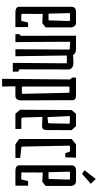

<svg xmlns="http://www.w3.org/2000/svg" viewBox="432 -1244 940 1844"><g transform="rotate(90 902.0 -322.0)"><path d="M45 -36V-538Q45 -582 96 -582H200Q219 -582 231 -566.5Q243 -551 243 -531V-290L202 -258L114 -263L113 -65Q113 -57 121 -57L180 -56L197 -122H240V0H96Q72 0 58.5 -9.5Q45 -19 45 -36ZM167 -318Q172 -318 174 -320Q176 -322 176 -329L182 -515Q182 -524 173 -524H115Q109 -524 107.5 -522Q106 -520 106 -515L111 -318Z M588 -488Q588 -491 586.5 -492Q585 -493 579 -494H513L520 0H453L456 -516Q456 -519 454.5 -520Q453 -521 447 -522L389 -526Q381 -526 381 -518L384 0H308V-36L324 -54L323 -582H454Q493 -582 508 -553Q533 -557 586 -557Q613 -557 630 -543.5Q647 -530 647 -509L646 -38L668 -27V25H584Z M743 -526 725 -544V-582H891Q920 -582 931 -573.5Q942 -565 942 -546L944 -54Q944 -28 932.5 -14Q921 0 902 0H809L811 128H737ZM872 -62Q878 -62 879.5 -64Q881 -66 881 -71L871 -513Q871 -517 869.5 -518Q868 -519 862 -519H820Q814 -519 812.5 -518Q811 -517 811 -513V-71Q811 -62 820 -62Z M1034 -45 1037 -540 1073 -582H1191L1230 -540L1229 -299Q1229 -255 1192 -256L1103 -259L1109 -63L1121 -57H1218V0H1072ZM1159 -314 1164 -320 1168 -516Q1168 -519 1166.5 -520Q1165 -521 1159 -522L1100 -524L1095 -516L1105 -308Z M1315 -36V-540L1366 -582H1494L1491 -479H1450L1439 -517Q1437 -524 1430 -524H1388Q1382 -524 1380.5 -522Q1379 -520 1379 -515L1388 -65Q1388 -58 1396 -57L1497 -46V0H1366Z M1568 -36V-538Q1568 -582 1619 -582H1723Q1742 -582 1754 -566.5Q1766 -551 1766 -531V-290L1725 -258L1637 -263L1636 -65Q1636 -57 1644 -57L1703 -56L1720 -122H1763V0H1619Q1595 0 1581.5 -9.5Q1568 -19 1568 -36ZM1690 -318Q1695 -318 1697 -320Q1699 -322 1699 -329L1705 -515Q1705 -524 1696 -524H1638Q1632 -524 1630.5 -522Q1629 -520 1629 -515L1634 -318ZM1615 -664 1699 -772 1745 -724 1649 -640Z"/></g></svg>

Font: Bahianita
Style: Regular
Weight: 400
Designer: Pablo Cosgaya & Dani Raskovsky
Foundry: Pablo Cosgaya & Dani Raskovsky
Version: Version 1.008